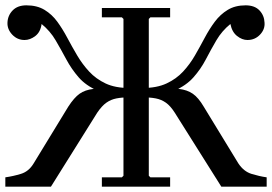

<svg xmlns="http://www.w3.org/2000/svg" viewBox="-20 -700 1020 720"><path d="M544 -635 538 -629V-41L544 -35H618V0H362V-35H437L443 -41V-629L437 -635H362V-670H618V-635ZM810 0 635 -278Q619 -303 602 -315Q585 -327 564 -331Q543 -335 515 -335V-370H568Q621 -370 651.5 -366.5Q682 -363 703 -348.5Q724 -334 744 -300L874 -87Q894 -57 923 -48Q952 -39 980 -35V0ZM901 -680Q935 -680 953 -661Q971 -642 972 -615Q974 -590 955 -570Q936 -550 908 -550Q888 -550 869 -565Q850 -580 844 -610Q812 -584 791.5 -549Q771 -514 752 -477.5Q733 -441 705.5 -410Q678 -379 633 -359.5Q588 -340 515 -340V-370Q568 -370 604.5 -387Q641 -404 666.5 -431.5Q692 -459 711 -492Q730 -525 747.5 -558Q765 -591 785.5 -618.5Q806 -646 834 -663Q862 -680 901 -680ZM171 0H0V-35Q29 -39 58.5 -48Q88 -57 106 -87L236 -300Q258 -334 278.5 -348.5Q299 -363 330 -366.5Q361 -370 412 -370H465V-335Q438 -335 417 -331Q396 -327 379 -315Q362 -303 345 -278ZM79 -680Q119 -680 147 -663Q175 -646 195 -618.5Q215 -591 232.5 -558Q250 -525 269.5 -492Q289 -459 314.5 -431.5Q340 -404 376 -387Q412 -370 465 -370V-340Q392 -340 347 -359.5Q302 -379 275 -410Q248 -441 228.5 -477.5Q209 -514 188.5 -549Q168 -584 136 -610Q132 -580 112.5 -565Q93 -550 72 -550Q45 -550 26 -570Q7 -590 8 -615Q9 -642 27.5 -661Q46 -680 79 -680Z"/></svg>

Font: Brygada 1918 Medium
Style: Regular
Weight: 500
Designer: Mateusz Machalski | Borys Kosmynka | Przemek Hoffer
Foundry: NIEPODLEGLA 2018
Version: Version 3.006